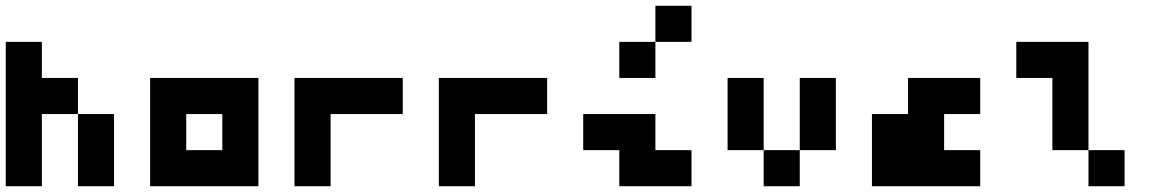

<svg xmlns="http://www.w3.org/2000/svg" viewBox="-20 -520 4040 665"><path d="M125 -375V-250H250V-125H125V125H0V-375ZM375 -125V125H250V-125Z M875 -250V125H500V-250ZM625 -125V0H750V-125Z M1375 -250V-125H1125V125H1000V-250Z M1875 -250V-125H1625V125H1500V-250Z M2375 -500V-375H2250V-500ZM2250 -375V-250H2125V-375ZM2250 -125V0H2375V125H2125V0H2000V-125Z M2625 -250V0H2500V-250ZM2875 -250V0H2750V-250ZM2750 0V125H2625V0Z M3375 -250V-125H3250V0H3375V125H3000V-125H3125V-250Z M3750 -375V0H3625V-250H3500V-375ZM3875 0V125H3750V0Z"/></svg>

Font: Bytesized
Style: Regular
Weight: 400
Monospace: yes
Designer: baltdev
Version: Version 1.000